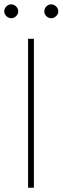

<svg xmlns="http://www.w3.org/2000/svg" viewBox="-21 -886 295 906"><path d="M0 0ZM139 0H111.5V-703H139ZM65 -832Q65 -819.5 55 -809.8Q45 -800 32 -800Q25.5 -800 19.5 -802.8Q13.5 -805.5 9 -810Q4.5 -814.5 1.8 -820.2Q-1 -826 -1 -832Q-1 -845.5 9 -855.5Q19 -865.5 32 -865.5Q45 -865.5 55 -855.5Q65 -845.5 65 -832ZM254 -832Q254 -819.5 243.8 -809.8Q233.5 -800 221 -800Q207.5 -800 197.8 -809.8Q188 -819.5 188 -832Q188 -845.5 197.8 -855.5Q207.5 -865.5 221 -865.5Q233.5 -865.5 243.8 -855.5Q254 -845.5 254 -832Z"/></svg>

Font: Lato Thin
Style: Regular
Weight: 200
Designer: Lukasz Dziedzic
Foundry: tyPoland Lukasz Dziedzic
Version: Version 2.007; 2014-02-27